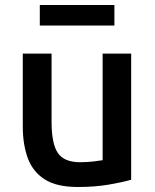

<svg xmlns="http://www.w3.org/2000/svg" viewBox="-20 -736 621 767"><path d="M291 11Q206 11 158.5 -19.5Q111 -50 91 -104.5Q71 -159 71 -231V-522H186V-250Q186 -162 211 -125Q236 -88 300 -88Q328 -88 353 -91Q378 -94 390 -96V-522H504V-18Q470 -8 414.5 1.5Q359 11 291 11ZM139 -634V-716H437V-634Z"/></svg>

Font: Ubuntu Sans SemiBold
Style: Regular
Weight: 600
Designer: Dalton Maag Ltd
Foundry: Dalton Maag Ltd
Version: Version 1.006; ttfautohint (v1.8.4.7-5d5b)